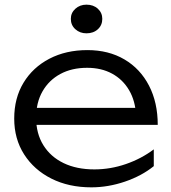

<svg xmlns="http://www.w3.org/2000/svg" viewBox="-20 -791 736 824"><path d="M372 13Q275 13 200.5 -24.5Q126 -62 83.5 -128.5Q41 -195 41 -282Q41 -370 81 -436Q121 -502 192 -539Q263 -576 355 -576Q446 -576 514 -536Q582 -496 619.5 -423.5Q657 -351 657 -255H111V-328H618L564 -295Q561 -358 534 -404Q507 -450 461 -475Q415 -500 354 -500Q288 -500 239 -473.5Q190 -447 162.5 -399Q135 -351 135 -286Q135 -218 166 -168Q197 -118 253 -91Q309 -64 385 -64Q454 -64 520.5 -87Q587 -110 640 -150V-78Q588 -36 516 -11.5Q444 13 372 13ZM351 -648Q323 -648 303.5 -665.5Q284 -683 284 -710Q284 -736 303.5 -753.5Q323 -771 351 -771Q381 -771 400 -753.5Q419 -736 419 -710Q419 -683 400 -665.5Q381 -648 351 -648Z"/></svg>

Font: Unbounded Light
Style: Regular
Weight: 300
Designer: Luke Prowse, Jean-Baptiste Morizot, Fátima Lázaro, Florian Runge
Foundry: NaN
Version: Version 1.700